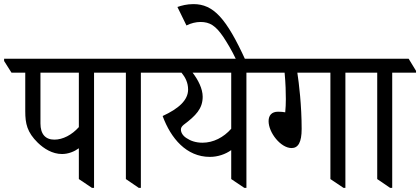

<svg xmlns="http://www.w3.org/2000/svg" viewBox="-59 -909 2046 935"><path d="M243 -159C274 -159 303 -171 325 -187V-37L389 6H399V-555H514V-564L478 -623H-39V-612L-3 -555H64V-367C64 -307 73 -265 125 -214C155 -185 196 -159 243 -159ZM138 -308V-555H325V-290C291 -252 247 -229 206 -229C162 -229 138 -256 138 -308Z M617 6H627V-555H743V-564L707 -623H437V-613L473 -555H554V-37Z M963 -145C1002 -145 1039 -158 1067 -178V-37L1131 6H1141V-555H1256V-564L1220 -623H665V-612L701 -555H825C843 -533 857 -507 857 -473C857 -421 811 -380 733 -344C773 -235 849 -145 963 -145ZM850 -236C832 -247 822 -263 822 -278C822 -287 826 -293 835 -301C895 -346 928 -380 928 -438C928 -477 906 -520 879 -555H1067V-282C1030 -240 980 -214 927 -214C895 -214 869 -223 850 -236Z M1093 -615H1137C1043 -821 980 -889 883 -889C851 -889 825 -882 805 -875L849 -785C870 -796 896 -802 917 -802C963 -802 991 -784 1028 -730C1047 -701 1067 -669 1093 -615Z M1361 -188C1393 -188 1410 -216 1410 -281C1410 -395 1397 -503 1389 -555H1550V-37L1614 6H1623V-555H1739V-564L1703 -623H1179V-612L1215 -555H1327C1332 -500 1333 -460 1333 -426C1333 -408 1332 -378 1330 -362C1321 -364 1309 -365 1295 -365C1264 -365 1249 -347 1249 -319C1249 -263 1308 -188 1361 -188Z M1841 6H1851V-555H1967V-564L1931 -623H1661V-613L1697 -555H1778V-37Z"/></svg>

Font: Noto Serif Devanagari SemiCondensed
Style: Regular
Weight: 400
Width: 4
Designer: Universal Thirst, Indian Type Foundry and the Monotype Design Team
Foundry: Monotype Imaging Inc.
Version: Version 2.004